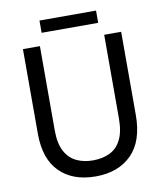

<svg xmlns="http://www.w3.org/2000/svg" viewBox="-92 -915 854 1003"><g transform="rotate(-10 335.0 -413.5)"><path d="M486 -775H186V-840H486ZM335 13Q214 13 144.5 -56Q75 -125 75 -259V-708H165V-260Q165 -192 187 -150.5Q209 -109 247.5 -90.5Q286 -72 335 -72Q386 -72 424.5 -90.5Q463 -109 484.5 -151.5Q506 -194 506 -265V-708H596V-267Q596 -128 525.5 -57.5Q455 13 335 13Z"/></g></svg>

Font: LXGW 975 Gothic SC
Style: Regular
Weight: 400
Version: Version 2.01;February 25, 2021